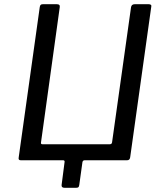

<svg xmlns="http://www.w3.org/2000/svg" viewBox="-20 -762 771 913"><path d="M287 131Q271 131 273 117L287 9Q289 0 279 0H78Q66 0 69 -14L169 -728Q170 -735 173 -738.5Q176 -742 184 -742H250Q267 -742 264 -727L175 -85Q173 -76 182 -76H502Q512 -76 513 -86L603 -727Q605 -742 621 -742H687Q695 -742 698 -738.5Q701 -735 699 -728L599 -14Q597 0 585 0H383Q374 0 372 9L357 117Q356 125 353 128Q350 131 342 131Z"/></svg>

Font: Libre Franklin
Style: Italic
Weight: 400
Italic angle: -8°
Designer: Pablo Impallari, Rodrigo Fuenzalida, Nhung Nguyen
Foundry: Impallari Type
Version: Version 3.000